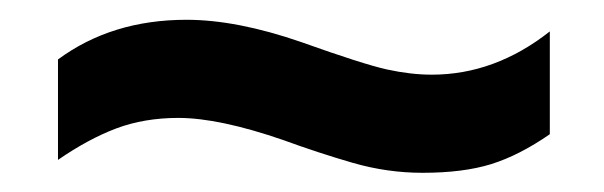

<svg xmlns="http://www.w3.org/2000/svg" viewBox="-20 -430 623 198"><path d="M415.7 -251.8Q379.5 -251.8 344 -262Q308.4 -272.3 272.3 -285.5Q206 -308.4 163.9 -308.4Q128.9 -308.4 100 -297.6Q71.1 -286.7 39.8 -265.1V-368.7Q95.2 -409.6 172.3 -409.6Q224.1 -409.6 290.4 -386.7Q354.2 -363.9 378.9 -358.4Q403.6 -353 425.3 -353Q490.4 -353 547 -397.6V-291.6Q515.7 -269.9 486.7 -260.8Q457.8 -251.8 415.7 -251.8Z"/></svg>

Font: Ramabhadra
Style: Regular
Weight: 400
Designer: Purushoth Kumar Guthula
Foundry: Andhrapradesh Society for Knowledge Networks
Version: Version 1.0.5; ttfautohint (vUNKNOWN) -l 7 -r 28 -G 50 -x 13